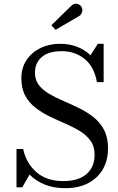

<svg xmlns="http://www.w3.org/2000/svg" viewBox="-20 -995 634 1030"><path d="M404 -908.5 278 -835 255.5 -859.5 361.5 -963Q377.5 -978.5 394 -974.2Q410.5 -970 417.5 -957.5Q424.5 -945 420.2 -930.2Q416 -915.5 404 -908.5ZM99.5 10H68.5V-195.5H104.5Q119.5 -121.5 174.2 -72.5Q229 -23.5 320 -23.5Q399.5 -23.5 443.5 -60.8Q487.5 -98 487.5 -165Q487.5 -209 466.2 -239Q445 -269 410 -290.8Q375 -312.5 333 -330.8Q291 -349 249 -369Q207 -389 172 -415.8Q137 -442.5 115.8 -481Q94.5 -519.5 94.5 -575Q94.5 -630.5 121.8 -672Q149 -713.5 196 -736.8Q243 -760 302 -760Q401 -760 465.5 -698.5L505 -760H536V-554.5H500Q485 -638 433.5 -679.2Q382 -720.5 311.5 -720.5Q240 -720.5 203.8 -688.8Q167.5 -657 167.5 -605Q167.5 -565.5 188.8 -538.2Q210 -511 245 -490.8Q280 -470.5 321.8 -452.8Q363.5 -435 405.2 -414.5Q447 -394 482 -366.2Q517 -338.5 538.2 -298.2Q559.5 -258 559.5 -200Q559.5 -102.5 497.8 -44Q436 14.5 330 14.5Q268 14.5 220 -5Q172 -24.5 138.5 -58.5Z"/></svg>

Font: Bodoni* 06pt
Style: Regular
Weight: 400
Version: Version 2.3